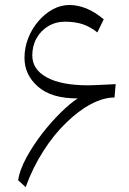

<svg xmlns="http://www.w3.org/2000/svg" viewBox="-20 -743 519 773"><path d="M52.9 -17.6 83.3 10.5C102.4 -42.4 126.2 -91 154.8 -135.2C182.9 -179.5 213.8 -217.6 247.1 -249.5C280 -281.4 313.3 -306.7 347.1 -324.3C380.5 -341.9 411.9 -350.5 441 -350.5L445.7 -404.3C434.8 -403.8 422.4 -402.9 408.6 -402.4C394.3 -401.4 380.5 -401 367.6 -400.5C354.3 -400 343.8 -399.5 335.7 -399.5C261.9 -399.5 206.2 -410.5 167.6 -431.9C129 -453.3 110 -482.4 110 -520C110 -545.2 115.7 -568.6 127.1 -589C138.6 -609.5 154.3 -625.7 174.3 -637.6C193.8 -649.5 216.7 -655.7 242.4 -655.7C267.6 -655.7 291 -652.4 312.4 -645.7C333.3 -638.6 353.3 -627.6 371.9 -612.4L397.6 -665.2C374.3 -684.8 351 -699.5 327.6 -709C304.3 -718.1 281.4 -722.9 260 -722.9C236.7 -722.9 214.3 -717.1 192.9 -705.7C171.4 -693.8 151.9 -678.1 134.8 -658.1C117.6 -638.1 103.8 -615.2 93.8 -590C83.8 -564.8 78.6 -538.1 78.6 -510C78.6 -464.3 96.7 -425.7 132.9 -394.3C168.6 -362.4 221.9 -346.7 292.9 -346.7C272.4 -333.8 249.5 -314.3 223.8 -289C198.1 -263.8 172.9 -235.2 148.6 -203.8C124.3 -171.9 103.3 -140 85.7 -107.6C68.1 -74.8 57.1 -44.8 52.9 -17.6Z"/></svg>

Font: Pinar Light
Style: Regular
Weight: 300
Designer: Amin Abedi
Version: Version 2.00;September 9, 2021;FontCreator 13.0.0.2683 64-bi